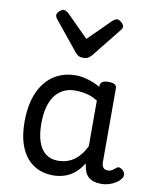

<svg xmlns="http://www.w3.org/2000/svg" viewBox="-93 -916 811 1004"><g transform="rotate(10 312.0 -414.0)"><path d="M258 17Q201 17 157 -10.5Q113 -38 88 -94Q63 -150 63 -235Q63 -287 72.5 -331Q82 -375 101 -410Q120 -445 147 -469Q174 -493 209 -506Q244 -519 286 -519Q318 -519 352 -508.5Q386 -498 416 -481V-486Q416 -501 427 -508Q438 -515 460 -515Q482 -515 492.5 -508.5Q503 -502 503 -488V-96Q503 -83 507 -74.5Q511 -66 518 -62Q525 -58 534 -58Q544 -58 550.5 -60.5Q557 -63 563.5 -68Q570 -73 579 -80Q586 -86 595 -83.5Q604 -81 613 -73Q622 -63 623 -52Q624 -41 619 -33Q608 -17 591 -6Q574 5 554.5 11Q535 17 515 17Q492 17 475 12Q458 7 446 -3.5Q434 -14 427.5 -29Q421 -44 418 -63Q418 -64 417 -67.5Q416 -71 416 -75Q393 -38 366.5 -18Q340 2 312 9.5Q284 17 258 17ZM151 -239Q151 -184 164 -144.5Q177 -105 203.5 -84Q230 -63 270 -63Q299 -63 325.5 -73Q352 -83 375 -106Q398 -129 416 -166V-408Q385 -427 356 -433.5Q327 -440 295 -440Q269 -440 247 -432Q225 -424 207 -408Q189 -392 176.5 -368Q164 -344 157.5 -312Q151 -280 151 -239ZM449 -845Q458 -845 471 -833.5Q484 -822 484 -811Q484 -809 483 -805.5Q482 -802 477 -795L350 -636Q344 -630 335 -623Q326 -616 306 -616Q287 -616 278 -623Q269 -630 264 -636L135 -795Q131 -802 130 -805.5Q129 -809 129 -811Q129 -822 141.5 -833.5Q154 -845 164 -845Q170 -845 176 -841.5Q182 -838 189 -833L306 -716L424 -833Q430 -838 436 -841.5Q442 -845 449 -845Z"/></g></svg>

Font: Playwrite ES Deco
Style: Regular
Weight: 400
Designer: Veronika Burian, José Scaglione
Foundry: TypeTogether
Version: Version 1.002